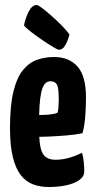

<svg xmlns="http://www.w3.org/2000/svg" viewBox="-20 -738 384 768"><path d="M175 10Q141 10 112.5 -0.5Q84 -11 63.5 -37Q43 -63 31.5 -109Q20 -155 20 -226Q20 -317 34 -373Q48 -429 72.5 -458.5Q97 -488 129 -499Q161 -510 196 -510Q256 -510 290 -472Q324 -434 324 -347Q324 -311 321 -272.5Q318 -234 310 -205Q281 -199 243 -196Q205 -193 169 -191.5Q133 -190 109.5 -190Q86 -190 86 -190L88 -279Q88 -279 102.5 -278.5Q117 -278 138 -278Q159 -278 179 -280Q199 -282 210 -287Q213 -296 214 -311.5Q215 -327 215 -339Q215 -387 207.5 -400Q200 -413 181 -413Q168 -413 159 -402Q150 -391 145 -368.5Q140 -346 138 -312.5Q136 -279 136 -233Q136 -198 138.5 -172.5Q141 -147 147.5 -131Q154 -115 167.5 -107Q181 -99 202 -99Q229 -99 255.5 -106.5Q282 -114 308 -127Q313 -112 315 -90.5Q317 -69 317 -52Q317 -32 297.5 -18Q278 -4 246 3Q214 10 175 10ZM215 -539Q211 -539 192.5 -550Q174 -561 150.5 -577Q127 -593 106 -609Q85 -625 76 -636Q81 -664 94.5 -691Q108 -718 127 -718Q132 -718 147.5 -706.5Q163 -695 184 -676.5Q205 -658 225 -638Q245 -618 258 -600Q258 -600 253.5 -585Q249 -570 239.5 -554.5Q230 -539 215 -539Z"/></svg>

Font: Yanone Kaffeesatz ExtraLight
Style: Regular
Weight: 200
Designer: Yanone (Cyrillic: Daniel Pouzeot, Huerta Tipografica, and Cyreal)
Foundry: Yanone
Version: Version 2.003